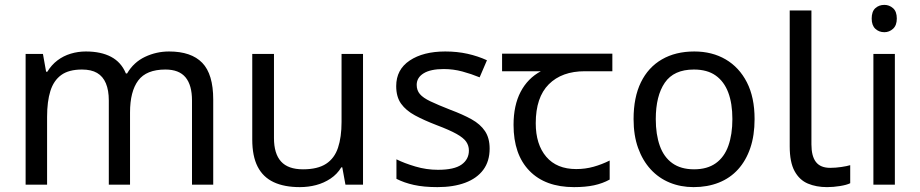

<svg xmlns="http://www.w3.org/2000/svg" viewBox="-20 -757 3773 787"><path d="M673 -546Q764 -546 809 -499.5Q854 -453 854 -349V0H767V-345Q767 -408 740.5 -440Q714 -472 658 -472Q580 -472 546.5 -427Q513 -382 513 -296V0H426V-345Q426 -387 414 -415.5Q402 -444 378 -458Q354 -472 316 -472Q262 -472 231 -449.5Q200 -427 186.5 -384Q173 -341 173 -278V0H85V-536H156L169 -463H174Q191 -491 215.5 -509.5Q240 -528 270 -537Q300 -546 332 -546Q394 -546 435.5 -524Q477 -502 496 -456H501Q528 -502 574.5 -524Q621 -546 673 -546Z M1468 -536V0H1396L1383 -71H1379Q1362 -43 1335 -25Q1308 -7 1276 1.5Q1244 10 1209 10Q1145 10 1101.5 -10.5Q1058 -31 1036 -74Q1014 -117 1014 -185V-536H1103V-191Q1103 -127 1132 -95Q1161 -63 1222 -63Q1282 -63 1316.5 -85.5Q1351 -108 1365.5 -151.5Q1380 -195 1380 -257V-536Z M1987 -148Q1987 -96 1961 -61Q1935 -26 1887 -8Q1839 10 1773 10Q1717 10 1676.5 1Q1636 -8 1605 -24V-104Q1637 -88 1682.5 -74.5Q1728 -61 1775 -61Q1842 -61 1872 -82.5Q1902 -104 1902 -140Q1902 -160 1891 -176Q1880 -192 1851.5 -208Q1823 -224 1770 -244Q1718 -264 1681 -284Q1644 -304 1624 -332Q1604 -360 1604 -404Q1604 -472 1659.5 -509Q1715 -546 1805 -546Q1854 -546 1896.5 -536.5Q1939 -527 1976 -510L1946 -440Q1912 -454 1875 -464Q1838 -474 1799 -474Q1745 -474 1716.5 -456.5Q1688 -439 1688 -409Q1688 -387 1701 -371.5Q1714 -356 1744.5 -341.5Q1775 -327 1826 -307Q1877 -288 1913 -268Q1949 -248 1968 -219.5Q1987 -191 1987 -148Z M2333 10Q2215 10 2150 -57Q2085 -124 2085 -245Q2085 -325 2114 -380.5Q2143 -436 2197 -465H2038V-537H2490V-465H2377Q2283 -465 2229.5 -411.5Q2176 -358 2176 -252Q2176 -165 2219 -114.5Q2262 -64 2342 -64Q2379 -64 2413 -73.5Q2447 -83 2479 -99V-21Q2450 -5 2415 2.5Q2380 10 2333 10Z M3073 -269Q3073 -202 3055.5 -150.5Q3038 -99 3005.5 -63Q2973 -27 2926.5 -8.5Q2880 10 2823 10Q2770 10 2725 -8.5Q2680 -27 2647 -63Q2614 -99 2595.5 -150.5Q2577 -202 2577 -269Q2577 -358 2607 -419.5Q2637 -481 2693 -513.5Q2749 -546 2826 -546Q2899 -546 2954.5 -513.5Q3010 -481 3041.5 -419.5Q3073 -358 3073 -269ZM2668 -269Q2668 -206 2684.5 -159.5Q2701 -113 2736 -88Q2771 -63 2825 -63Q2879 -63 2914 -88Q2949 -113 2965.5 -159.5Q2982 -206 2982 -269Q2982 -333 2965 -378Q2948 -423 2913.5 -447.5Q2879 -472 2824 -472Q2742 -472 2705 -418Q2668 -364 2668 -269Z M3370 10Q3326 10 3291.5 -4.5Q3257 -19 3237 -55.5Q3217 -92 3217 -157V-714H3306V-165Q3306 -117 3324.5 -93Q3343 -69 3383 -69Q3405 -69 3428.5 -72.5Q3452 -76 3465 -80V-6Q3451 1 3423.5 5.5Q3396 10 3370 10Z M3648 -536V0H3560V-536ZM3605 -737Q3625 -737 3640.5 -723.5Q3656 -710 3656 -681Q3656 -653 3640.5 -639Q3625 -625 3605 -625Q3583 -625 3568 -639Q3553 -653 3553 -681Q3553 -710 3568 -723.5Q3583 -737 3605 -737Z"/></svg>

Font: utelugu25
Style: Book
Weight: 400
Designer: Jelle Bosma - Monotype Design Team
Foundry: Monotype Imaging Inc.
Version: Version 2.003